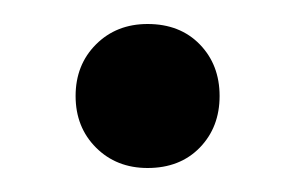

<svg xmlns="http://www.w3.org/2000/svg" viewBox="-20 -357 246 160"><path d="M103 -217Q77 -217 60 -234Q43 -251 43 -277Q43 -303 60 -320Q77 -337 103 -337Q130 -337 146.5 -320Q163 -303 163 -277Q163 -251 146.5 -234Q130 -217 103 -217Z"/></svg>

Font: Mona Sans
Style: Regular
Weight: 400
Designer: Deni Anggara
Foundry: GitHub
Version: Version 2.000;Glyphs 3.2.3 (3260)